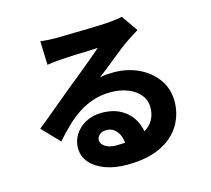

<svg xmlns="http://www.w3.org/2000/svg" viewBox="-117 -923 1234 1125"><g transform="rotate(-15 500.0 -361.0)"><path d="M215 -769Q237 -766 262.5 -764.5Q288 -763 311 -763Q327 -763 359 -764Q391 -765 430 -765.5Q469 -766 508.5 -767Q548 -768 580 -769.5Q612 -771 630 -772Q663 -775 683 -778Q703 -781 713 -784L782 -685Q764 -674 745.5 -662.5Q727 -651 709 -638Q688 -624 661 -603Q634 -582 605 -558.5Q576 -535 548.5 -513Q521 -491 498 -474Q521 -479 540.5 -480.5Q560 -482 581 -482Q666 -482 734.5 -449Q803 -416 843.5 -358.5Q884 -301 884 -226Q884 -148 844.5 -82Q805 -16 724 23Q643 62 517 62Q447 62 390 41.5Q333 21 299.5 -17Q266 -55 266 -108Q266 -150 289.5 -187.5Q313 -225 355.5 -248Q398 -271 453 -271Q522 -271 570 -243.5Q618 -216 644 -169.5Q670 -123 671 -67L542 -51Q541 -102 517 -134Q493 -166 453 -166Q427 -166 411.5 -152Q396 -138 396 -121Q396 -96 421.5 -80Q447 -64 489 -64Q573 -64 628.5 -83.5Q684 -103 711 -140Q738 -177 738 -228Q738 -272 711 -305Q684 -338 638 -356Q592 -374 536 -374Q479 -374 431 -358.5Q383 -343 341 -316Q299 -289 259.5 -251.5Q220 -214 182 -170L82 -274Q107 -294 140 -321Q173 -348 207.5 -377Q242 -406 273.5 -432Q305 -458 327 -476Q348 -493 375.5 -515Q403 -537 431.5 -561Q460 -585 486 -606.5Q512 -628 530 -644Q515 -644 492.5 -642.5Q470 -641 444.5 -640.5Q419 -640 393 -639Q367 -638 344 -636.5Q321 -635 305 -634Q284 -633 260.5 -630.5Q237 -628 220 -625Z"/></g></svg>

Font: Noto Sans SC Thin ExtraBold
Style: Regular
Weight: 800
Version: Version 2.004-H2;hotconv 1.0.118;makeotfexe 2.5.65603